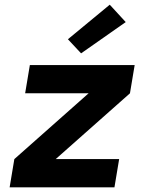

<svg xmlns="http://www.w3.org/2000/svg" viewBox="-20 -797 640 817"><path d="M21 0 41 -120 357 -400H87L107 -520H553L533 -400L217 -120H487L467 0ZM325 -570 269 -630 447 -777 515 -703Z"/></svg>

Font: Iosevka SS04 Heavy Extended
Style: Italic
Weight: 900
Width: 7
Italic angle: -9°
Monospace: yes
Designer: Belleve Invis
Foundry: Belleve Invis
Version: Version 19.0.0; ttfautohint (v1.8.4)